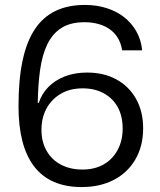

<svg xmlns="http://www.w3.org/2000/svg" viewBox="-20 -750 649 778"><path d="M311 8Q247 8 198.5 -13Q150 -34 118 -76Q86 -118 70.5 -179Q55 -240 55 -319Q55 -427 71.5 -504.5Q88 -582 121.5 -632Q155 -682 205.5 -706Q256 -730 324 -730Q372 -730 412.5 -717Q453 -704 483.5 -680Q514 -656 533 -622Q552 -588 556 -546H475Q470 -576 457 -597Q444 -618 424 -632Q404 -646 378 -653Q352 -660 323 -660Q265 -660 228.5 -636.5Q192 -613 171.5 -570Q151 -527 142.5 -467Q134 -407 133 -333H137Q149 -370 176 -397.5Q203 -425 243 -440.5Q283 -456 333 -456Q401 -456 452 -428Q503 -400 531.5 -349Q560 -298 560 -230Q560 -158 528.5 -104Q497 -50 441 -21Q385 8 311 8ZM314 -63Q363 -63 399.5 -83.5Q436 -104 456.5 -142Q477 -180 477 -229Q477 -280 457 -316Q437 -352 400.5 -372Q364 -392 315 -392Q263 -392 225.5 -369.5Q188 -347 168 -309.5Q148 -272 148 -224Q148 -175 169 -138.5Q190 -102 227.5 -82.5Q265 -63 314 -63Z"/></svg>

Font: Mona Sans ExtraLight
Style: Regular
Weight: 400
Version: Version 2.000